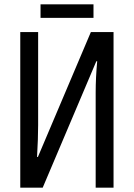

<svg xmlns="http://www.w3.org/2000/svg" viewBox="-20 -861 613 881"><path d="M155 -714V-287Q155 -226 150 -141H154L397 -714H501V0H419V-437Q419 -504 426 -580H422L176 0H73V-714ZM409 -779H166V-841H409Z"/></svg>

Font: Noto Sans UI Cond
Style: Regular
Weight: 400
Width: 3
Designer: Monotype Design Team
Foundry: Monotype Imaging Inc.
Version: Version 1.001